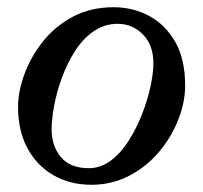

<svg xmlns="http://www.w3.org/2000/svg" viewBox="-20 -500 563 532"><path d="M233 12Q175 12 129 -14Q83 -40 56.5 -88.5Q30 -137 30 -204Q30 -246 47.5 -294Q65 -342 98.5 -384.5Q132 -427 181.5 -453.5Q231 -480 295 -480Q348 -480 393 -456Q438 -432 465.5 -384Q493 -336 493 -263Q493 -217 474 -168.5Q455 -120 420.5 -79Q386 -38 338 -13Q290 12 233 12ZM226 -34Q259 -34 287 -55Q315 -76 336.5 -110Q358 -144 373.5 -183.5Q389 -223 397 -260.5Q405 -298 405 -325Q405 -375 376 -404.5Q347 -434 306 -434Q269 -434 239 -413Q209 -392 187.5 -358Q166 -324 151.5 -284.5Q137 -245 130 -207Q123 -169 123 -141Q123 -96 148.5 -65Q174 -34 226 -34Z"/></svg>

Font: Zen Old Mincho
Style: Regular
Weight: 400
Designer: Yoshimichi Ohira
Foundry: Positype
Version: Version 1.001